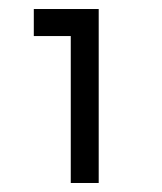

<svg xmlns="http://www.w3.org/2000/svg" viewBox="-20 -855 359 426"><path d="M137 -449V-775H55V-835H199V-449Z"/></svg>

Font: Questrial
Style: Regular
Weight: 400
Designer: Joe Prince, Laura Meseguer
Foundry: Joe Prince, Laura Meseguer
Version: Version 2.000; ttfautohint (v1.8.3)